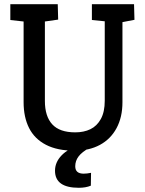

<svg xmlns="http://www.w3.org/2000/svg" viewBox="-20 -711 690 911"><path d="M334 4Q252 4 198 -24Q144 -52 118 -103.5Q92 -155 92 -226V-609L29 -616V-691H254L256 -618L193 -609V-232Q193 -159 228 -121Q263 -83 337 -83Q378 -83 409 -98Q440 -113 458.5 -146.5Q477 -180 477 -233V-610L416 -616V-691H616L618 -617L561 -606V-226Q561 -155 533 -103Q505 -51 454 -23.5Q403 4 334 4ZM354 180Q241 180 241 99Q241 59 272 26.5Q303 -6 361 -23L405 -10Q369 10 353 31Q337 52 337 78Q337 113 377 113Q392 113 412 109L411 170Q387 180 354 180Z"/></svg>

Font: Kreon
Style: Regular
Weight: 400
Designer: Julia Petretta
Foundry: Julia Petretta and Eli Heuer
Version: Version 2.002